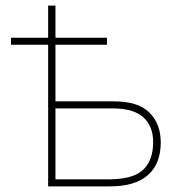

<svg xmlns="http://www.w3.org/2000/svg" viewBox="-20 -662 640 682"><path d="M151 0V-503H19V-528H151V-642H177V-528H360V-503H177V-302H384Q471 -302 511 -262Q551 -222 551 -156Q551 -81 506 -40.5Q461 0 370 0ZM366 -25Q453 -25 488.5 -59Q524 -93 524 -157Q524 -214 489 -245.5Q454 -277 380 -277H177V-25Z"/></svg>

Font: Noto Sans Mono Thin
Style: Regular
Weight: 100
Designer: Monotype Design Team
Foundry: Monotype Imaging Inc.
Version: Version 2.014